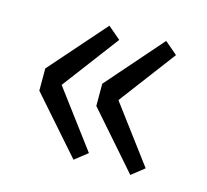

<svg xmlns="http://www.w3.org/2000/svg" viewBox="-70 -569 619 575"><g transform="rotate(15 239.5 -282.0)"><path d="M202.7 -74 50.3 -247.3V-316.2L202.7 -489.6L242.1 -456.1L110.4 -281.3L242.1 -105.2ZM378.8 -74 227 -247.3V-316.2L378.8 -489.6L418.1 -456.1L286.4 -281.3L418.1 -105.2Z"/></g></svg>

Font: Noto Sans TC Thin
Style: Regular
Weight: 100
Designer: Ryoko NISHIZUKA 西塚涼子 (kana, bopomofo & ideographs); Paul D. Hunt (Latin, Greek & Cyrillic); Sandoll Communications 산돌커뮤니
Foundry: Adobe
Version: Version 2.004-H2;hotconv 1.0.118;makeotfexe 2.5.65603